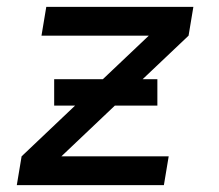

<svg xmlns="http://www.w3.org/2000/svg" viewBox="-20 -540 640 560"><path d="M29 0 43 -84 199 -232H138V-309H280L414 -436H101L115 -520H544L530 -436L396 -309H439V-232H315L159 -84H472L458 0Z"/></svg>

Font: Iosevka SS04 Md Ex Obl
Style: Regular
Weight: 500
Width: 7
Italic angle: -9°
Monospace: yes
Designer: Belleve Invis
Foundry: Belleve Invis
Version: Version 19.0.0; ttfautohint (v1.8.4)